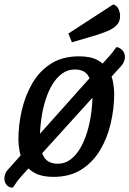

<svg xmlns="http://www.w3.org/2000/svg" viewBox="-39 -787 590 876"><path d="M205 20Q153 20 121 3Q89 -14 72.5 -40.5Q56 -67 50.5 -96.5Q45 -126 45 -150Q45 -217 60.5 -284Q76 -351 108.5 -407Q141 -463 193.5 -496.5Q246 -530 321 -530Q374 -530 405.5 -513Q437 -496 454 -469.5Q471 -443 476.5 -413.5Q482 -384 482 -360Q482 -293 466.5 -225.5Q451 -158 418 -102.5Q385 -47 332.5 -13.5Q280 20 205 20ZM225 -40Q257 -40 282.5 -59Q308 -78 327 -110.5Q346 -143 358.5 -184Q371 -225 377 -269.5Q383 -314 383 -357Q383 -406 365.5 -438Q348 -470 302 -470Q270 -470 244 -451Q218 -432 199 -400Q180 -368 167.5 -327Q155 -286 149 -241Q143 -196 143 -153Q143 -104 161 -72Q179 -40 225 -40ZM20 69Q1 69 -9 56.5Q-19 44 -19 28Q-19 17 -15 6Q-11 -5 -2 -14L449 -519Q464 -535 473 -546.5Q482 -558 492 -572Q504 -572 517.5 -559.5Q531 -547 531 -527Q531 -517 527 -506.5Q523 -496 513 -485L63 12Q46 31 37.5 43Q29 55 20 69ZM289 -594 273 -634 478 -767Q495 -761 502 -745Q509 -729 509 -714Q509 -688 492.5 -671.5Q476 -655 451 -645Q426 -635 398 -626Z"/></svg>

Font: Sansita Swashed Light
Style: Regular
Weight: 300
Designer: Pablo Cosgaya
Foundry: Omnibus-Type
Version: Version 1.003